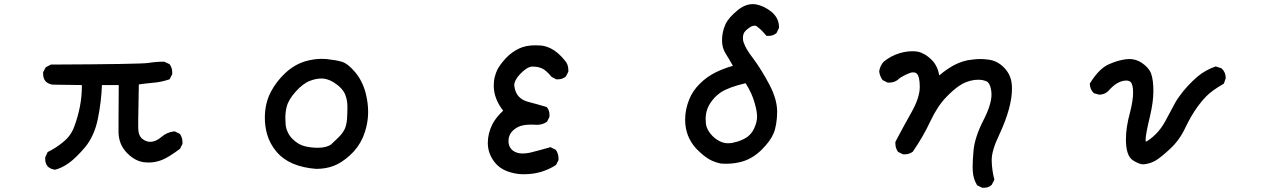

<svg xmlns="http://www.w3.org/2000/svg" viewBox="-20 -754 6040 915"><path d="M195.3 3.9Q195.3 -3.9 196.3 -5.9L207 -29.3Q249 -49.8 283.2 -79.1Q317.4 -106.4 334 -150.9Q350.6 -195.3 360.4 -244.1Q370.1 -293 370.1 -340.8Q370.1 -344.7 370.1 -348.6L231.4 -350.6Q212.9 -352.5 198.2 -365.2Q185.5 -379.9 185.5 -401.4Q185.5 -404.3 185.5 -410.2L198.2 -433.6L222.7 -446.3H224.6Q652.3 -448.2 687.5 -454.1Q722.7 -460 760.7 -460H762.7L788.1 -448.2L789.1 -446.3Q800.8 -430.7 800.8 -409.2Q800.8 -406.2 800.8 -400.4L788.1 -376Q747.1 -362.3 708 -359.4Q673.8 -356.4 641.6 -351.6Q638.7 -216.8 638.7 -183.6Q638.7 -150.4 638.7 -142.6Q639.6 -105.5 660.2 -90.8Q677.7 -78.1 695.3 -78.1Q722.7 -78.1 749 -101.1Q775.4 -124 809.6 -127.9H812.5L836.9 -116.2Q849.6 -98.6 849.6 -77.1Q849.6 -74.2 849.6 -68.4L837.9 -44.9Q784.2 -4.9 752.9 7.8Q721.7 20.5 688.5 20.5Q679.7 20.5 669.9 19.5Q625 15.6 585.4 -24.9Q545.9 -65.4 544.9 -123Q544.9 -141.6 544.9 -188.5Q544.9 -235.4 545.9 -348.6H465.8Q462.9 -268.6 446.3 -187.5Q429.7 -106.4 385.7 -52.7Q341.8 -1 307.6 23.4Q272.5 47.9 242.2 54.7Q222.7 52.7 208 40Q195.3 25.4 195.3 3.9Z M1242.2 -193.4Q1242.2 -262.7 1271.5 -317.4Q1295.9 -364.3 1337.9 -404.3Q1380.9 -445.3 1434.6 -461.9Q1475.6 -473.6 1512.7 -473.6Q1524.4 -473.6 1535.2 -472.7Q1581.1 -467.8 1608.4 -460Q1637.7 -451.2 1672.4 -410.2Q1707 -369.1 1722.7 -310.5Q1734.4 -263.7 1734.4 -221.7Q1734.4 -158.2 1709 -98.6Q1687.5 -49.8 1647.5 -13.7Q1607.4 22.5 1569.8 36.6Q1532.2 50.8 1487.3 50.8Q1487.3 50.8 1486.3 50.8Q1360.4 41 1299.8 -28.3Q1265.6 -68.4 1252.9 -114.3Q1242.2 -151.4 1242.2 -193.4ZM1623 -139.6Q1631.8 -160.2 1633.8 -187Q1635.7 -213.9 1635.7 -245.1Q1635.7 -276.4 1625 -303.7Q1611.3 -335.9 1569.3 -362.3Q1539.1 -379.9 1512.7 -379.9Q1486.3 -379.9 1458 -369.1Q1423.8 -356.4 1388.7 -316.9Q1353.5 -277.3 1345.7 -243.2Q1339.8 -218.8 1339.8 -190.4Q1339.8 -177.7 1341.3 -160.2Q1342.8 -142.6 1350.6 -126Q1358.4 -107.4 1373 -92.8Q1401.4 -64.5 1432.6 -57.1Q1463.9 -49.8 1493.2 -49.8Q1535.2 -49.8 1557.6 -65.4Q1598.6 -102.5 1611.3 -120.1Q1618.2 -129.9 1623 -139.6Z M2540 -159.2 2511.7 -160.2Q2468.8 -160.2 2446.3 -147.5Q2403.3 -124 2403.3 -82Q2403.3 -51.8 2425.8 -35.2Q2444.3 -22.5 2470.7 -22.5Q2486.3 -22.5 2505.9 -26.4Q2552.7 -38.1 2603.5 -52.7L2628.9 -40Q2641.6 -21.5 2641.6 0Q2641.6 2.9 2641.6 8.8L2629.9 32.2Q2561.5 76.2 2479.5 76.2Q2472.7 76.2 2465.8 76.2H2464.8Q2428.7 74.2 2395.5 61.5Q2362.3 48.8 2340.8 23.4Q2304.7 -19.5 2304.7 -73.2Q2304.7 -118.2 2327.1 -163.1Q2342.8 -193.4 2377.9 -226.6Q2333 -284.2 2333 -345.7Q2333 -370.1 2338.4 -389.6Q2343.8 -409.2 2350.6 -422.9Q2364.3 -448.2 2390.6 -476.6Q2418 -505.9 2455.1 -523.4Q2486.3 -538.1 2532.2 -538.1Q2561.5 -538.1 2577.1 -533.7Q2592.8 -529.3 2604.5 -523.4Q2639.6 -505.9 2670.9 -466.8Q2688.5 -448.2 2688.5 -420.9Q2688.5 -417 2688.5 -412.1L2676.8 -389.6Q2661.1 -376 2639.6 -376Q2636.7 -376 2630.9 -376L2608.4 -387.7Q2583 -418.9 2563.5 -427.7Q2543.9 -436.5 2522.5 -436.5Q2518.6 -436.5 2514.6 -436.5Q2490.2 -434.6 2458 -400.4Q2430.7 -371.1 2430.7 -346.7Q2430.7 -343.8 2431.6 -340.8Q2436.5 -309.6 2454.1 -292Q2471.7 -274.4 2501 -267.6Q2535.2 -258.8 2585 -244.1L2586.9 -242.2Q2598.6 -227.5 2598.6 -206.1Q2598.6 -203.1 2598.6 -197.3L2586.9 -173.8Q2565.4 -159.2 2540 -159.2Z M3245.1 -183.6Q3245.1 -232.4 3264.6 -280.3Q3280.3 -320.3 3314.5 -354.5Q3348.6 -388.7 3392.6 -410.2Q3431.6 -428.7 3472.7 -440.4Q3455.1 -471.7 3438 -499Q3420.9 -526.4 3420.9 -561.5Q3420.9 -601.6 3437.5 -638.7Q3452.1 -669.9 3495.1 -705.1Q3531.2 -734.4 3567.4 -734.4Q3574.2 -734.4 3582 -733.4Q3622.1 -725.6 3657.2 -697.3Q3692.4 -667 3692.4 -625Q3692.4 -624 3692.4 -621.1L3680.7 -596.7Q3665 -583 3643.6 -583Q3640.6 -583 3632.8 -583Q3609.4 -611.3 3589.8 -626Q3583 -631.8 3578.1 -631.8Q3565.4 -631.8 3553.7 -624Q3542 -616.2 3533.7 -607.9Q3525.4 -599.6 3522.9 -590.8Q3520.5 -582 3520.5 -571.8Q3520.5 -561.5 3523.9 -551.8Q3527.3 -542 3531.2 -534.2Q3535.2 -526.4 3540 -517.6Q3551.8 -498 3571.3 -472.7Q3610.4 -419.9 3647 -350.1Q3683.6 -280.3 3683.6 -221.7Q3683.6 -191.4 3678.7 -162.6Q3673.8 -133.8 3666 -117.2Q3651.4 -82 3610.8 -41.5Q3570.3 -1 3521.5 14.6Q3483.4 26.4 3439.5 26.4Q3422.9 26.4 3415 25.4Q3383.8 18.6 3359.4 4.9Q3331.1 -11.7 3298.8 -44.9Q3245.1 -102.5 3245.1 -183.6ZM3577.1 -260.7Q3564.5 -308.6 3533.2 -357.4Q3454.1 -338.9 3416 -314.5Q3398.4 -302.7 3384.8 -288.1Q3361.3 -261.7 3352.1 -237.8Q3342.8 -213.9 3342.8 -187.5Q3342.8 -164.1 3347.7 -148.4Q3356.4 -125 3376 -105.5Q3390.6 -90.8 3409.7 -81.1Q3428.7 -71.3 3449.2 -71.3Q3458 -71.3 3466.8 -72.3Q3499 -79.1 3514.6 -86.9Q3556.6 -103.5 3574.2 -142.6Q3587.9 -171.9 3587.9 -197.8Q3587.9 -223.6 3577.1 -260.7Z M4616.2 64.5Q4615.2 54.7 4615.2 43.9Q4615.2 12.7 4619.1 -32.2Q4624 -97.7 4667 -181.6Q4705.1 -255.9 4705.1 -303.7Q4705.1 -318.4 4702.1 -331.1Q4696.3 -359.4 4681.6 -366.2Q4664.1 -374 4642.6 -374Q4633.8 -374 4624 -373Q4582 -367.2 4547.9 -342.8Q4522.5 -325.2 4490.2 -292Q4448.2 -249 4414.1 -176.8Q4378.9 -101.6 4330.1 -31.2Q4313.5 -18.6 4292 -18.6Q4289.1 -18.6 4283.2 -18.6L4259.8 -30.3Q4247.1 -47.9 4247.1 -69.3Q4247.1 -72.3 4247.1 -78.1Q4285.2 -150.4 4324.2 -219.7Q4363.3 -289.1 4363.3 -339.8Q4363.3 -391.6 4347.7 -404.3Q4341.8 -409.2 4331.1 -409.2Q4320.3 -409.2 4301.8 -400.4Q4266.6 -383.8 4257.8 -373Q4240.2 -360.4 4218.8 -360.4Q4215.8 -360.4 4210 -360.4L4186.5 -372.1Q4171.9 -391.6 4169.9 -415Q4174.8 -441.4 4190.4 -459Q4225.6 -488.3 4268.6 -501Q4299.8 -509.8 4328.1 -509.8Q4353.5 -509.8 4368.7 -503.4Q4383.8 -497.1 4395.5 -489.3Q4407.2 -481.4 4420.9 -467.8Q4448.2 -440.4 4456.1 -394.5Q4489.3 -422.9 4524.4 -442.4Q4568.4 -465.8 4611.3 -469.7Q4631.8 -472.7 4651.9 -472.7Q4671.9 -472.7 4691.4 -469.7Q4731.4 -464.8 4763.2 -433.6Q4794.9 -402.3 4800.8 -359.4Q4802.7 -346.7 4802.7 -332Q4802.7 -242.2 4742.2 -112.3Q4706.1 -37.1 4706.1 7.8Q4706.1 52.7 4718.8 102.5L4706.1 127Q4696.3 135.7 4687 138.2Q4677.7 140.6 4671.9 140.6Q4666 140.6 4660.2 140.6L4636.7 128.9Q4618.2 98.6 4616.2 64.5Z M5345.7 -89.8Q5345.7 -147.5 5365.2 -217.8Q5379.9 -274.4 5379.9 -313.5Q5379.9 -350.6 5368.2 -363.3Q5360.4 -370.1 5347.7 -370.1Q5304.7 -370.1 5261.7 -320.3Q5245.1 -303.7 5218.8 -302.7L5193.4 -309.6L5191.4 -311.5Q5174.8 -328.1 5173.8 -353.5V-356.4Q5197.3 -393.6 5219.2 -415.5Q5241.2 -437.5 5263.7 -447.3Q5306.6 -466.8 5346.7 -471.7Q5354.5 -472.7 5362.3 -472.7Q5394.5 -472.7 5421.9 -454.1Q5455.1 -431.6 5465.8 -403.3Q5476.6 -373 5476.6 -320.3Q5476.6 -267.6 5460 -198.2Q5439.5 -113.3 5439.5 -86.9Q5439.5 -82 5440.4 -79.1Q5448.2 -81.1 5462.9 -92.8Q5474.6 -101.6 5488.3 -115.2Q5513.7 -140.6 5533.2 -176.3Q5552.7 -211.9 5564.5 -234.4Q5576.2 -256.8 5580.6 -264.6Q5585 -272.5 5589.8 -279.8Q5594.7 -287.1 5599.6 -293.9Q5634.8 -343.8 5686.5 -388.7Q5723.6 -419.9 5773.4 -437.5L5800.8 -428.7Q5803.7 -425.8 5804.7 -424.8Q5821.3 -408.2 5821.3 -382.8V-380.9L5812.5 -355.5Q5754.9 -322.3 5728.5 -294.9Q5709 -275.4 5687.5 -246.1Q5655.3 -201.2 5628.9 -145.5Q5601.6 -86.9 5557.6 -45.9Q5513.7 -4.9 5487.8 10.7Q5461.9 26.4 5427.7 29.3Q5407.2 28.3 5378.9 9.8Q5345.7 -11.7 5345.7 -89.8Z"/></svg>

Font: JasonHandwriting2
Style: SemiBold
Weight: 600
Version: Version 1.04.7